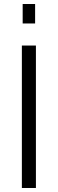

<svg xmlns="http://www.w3.org/2000/svg" viewBox="-20 -937 288 957"><path d="M89 0V-710H159V0ZM93 -820V-917H155V-820Z"/></svg>

Font: Raleway Thin
Style: Regular
Weight: 400
Version: Version 4.026